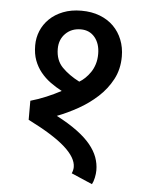

<svg xmlns="http://www.w3.org/2000/svg" viewBox="-51 -683 574 783"><g transform="rotate(5 235.5 -291.5)"><path d="M275 -4Q275 -42 227 -85Q179 -128 75 -180V-258Q107 -267 139 -280.5Q171 -294 199 -309Q174 -322 151.5 -338.5Q129 -355 112 -376Q95 -397 85 -423.5Q75 -450 75 -485Q75 -516 86.5 -544Q98 -572 120.5 -594Q143 -616 176 -629Q209 -642 251 -642Q293 -642 326.5 -629Q360 -616 383 -593Q406 -570 418.5 -538.5Q431 -507 431 -470Q431 -418 409 -376.5Q387 -335 351.5 -302.5Q316 -270 273 -246Q230 -222 188 -206Q238 -180 272.5 -154.5Q307 -129 328 -103.5Q349 -78 358.5 -52Q368 -26 368 1Q368 15 364.5 31.5Q361 48 355 59L269 22Q275 9 275 -4ZM168 -479Q168 -432 196 -403.5Q224 -375 267 -353Q279 -360 290.5 -371Q302 -382 312 -396.5Q322 -411 328 -430Q334 -449 334 -472Q334 -514 312.5 -540Q291 -566 255 -566Q217 -566 192.5 -541.5Q168 -517 168 -479Z"/></g></svg>

Font: Mukta Medium
Style: Regular
Weight: 500
Designer: Girish Dalvi and Yashodeep Gholap
Foundry: Ek Type
Version: Version 2.538;PS 1.002;hotconv 16.6.51;makeotf.lib2.5.65220;